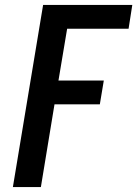

<svg xmlns="http://www.w3.org/2000/svg" viewBox="-20 -755 554 775"><path d="M32 0 154 -735H514L499 -639H251L216 -430H399L383 -334H200L145 0Z"/></svg>

Font: Iosevka Curly Oblique
Style: Bold
Weight: 700
Italic angle: -9°
Monospace: yes
Designer: Belleve Invis
Foundry: Belleve Invis
Version: Version 11.1.0; ttfautohint (v1.8.3)